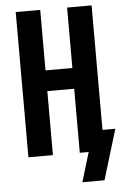

<svg xmlns="http://www.w3.org/2000/svg" viewBox="-59 -777 625 968"><g transform="rotate(-5 253.5 -293.0)"><path d="M430 149H318L363 0H318V-324H182V0H58V-735H182V-429H318V-735H442V-105H507Z"/></g></svg>

Font: Iosevka SS18 Extrabold
Style: Regular
Weight: 800
Monospace: yes
Designer: Belleve Invis
Foundry: Belleve Invis
Version: Version 25.1.1; ttfautohint (v1.8.4)